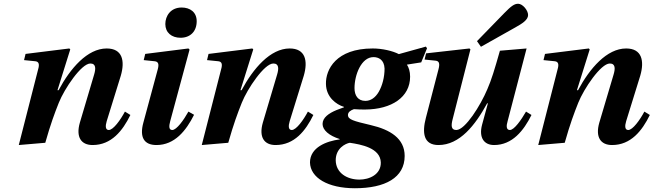

<svg xmlns="http://www.w3.org/2000/svg" viewBox="-20 -760 3479 1022"><path d="M80 12 221 0C250 -102 270 -155 293 -213C323 -288 413 -422 461 -422C492 -422 490 -393 481 -363L405 -107C383 -30 412 12 473 12C573 12 633 -64 674 -148L645 -166C621 -121 583 -68 559 -68C541 -68 540 -89 548 -115L623 -357C646 -436 632 -502 548 -502C445 -502 354 -396 292 -280H286L354 -497L349 -502L116 -473L108 -440L168 -434C187 -432 191 -418 183 -391Z M860 -632C860 -587 893 -559 941 -559C992 -559 1027 -592 1027 -647C1027 -696 991 -720 947 -720C888 -720 860 -675 860 -632ZM743 -107C722 -30 746 12 813 12C910 12 971 -65 1013 -149L983 -166C958 -121 920 -68 897 -68C878 -68 879 -89 886 -115L989 -496L983 -502L753 -473L745 -440L803 -434C823 -432 827 -419 820 -392Z M1054 12 1195 0C1224 -102 1244 -155 1267 -213C1297 -288 1387 -422 1435 -422C1466 -422 1464 -393 1455 -363L1379 -107C1357 -30 1386 12 1447 12C1547 12 1607 -64 1648 -148L1619 -166C1595 -121 1557 -68 1533 -68C1515 -68 1514 -89 1522 -115L1597 -357C1620 -436 1606 -502 1522 -502C1419 -502 1328 -396 1266 -280H1260L1328 -497L1323 -502L1090 -473L1082 -440L1142 -434C1161 -432 1165 -418 1157 -391Z M1630 105C1632 186 1725 242 1869 242C2030 242 2134 186 2134 70C2134 -23 2057 -70 1954 -94C1860 -116 1833 -124 1832 -147C1832 -164 1847 -173 1864 -179C1889 -177 1904 -177 1924 -177C2065 -178 2163 -243 2163 -352C2163 -379 2156 -401 2146 -416L2222 -428L2253 -503L2247 -512L2103 -472C2070 -489 2015 -502 1964 -502C1769 -502 1713 -390 1715 -313C1716 -243 1769 -204 1811 -191V-189C1800 -185 1781 -178 1771 -174C1730 -157 1697 -134 1697 -100C1697 -68 1731 -38 1788 -20V-18C1719 -9 1630 24 1630 105ZM1767 93C1767 29 1819 4 1842 0C1901 9 2005 27 2007 105C2008 169 1946 196 1893 196C1829 196 1768 162 1767 93ZM1867 -291C1867 -361 1903 -456 1968 -456C1994 -456 2025 -443 2027 -395C2027 -349 2015 -304 1996 -271C1978 -240 1953 -223 1925 -223C1885 -223 1867 -252 1867 -291Z M2519 -541 2540 -511 2723 -614C2759 -634 2791 -654 2791 -680C2791 -705 2762 -740 2738 -740C2718 -740 2701 -728 2664 -690ZM2240 -443 2299 -437C2318 -435 2322 -421 2314 -391L2247 -133C2226 -53 2234 12 2314 12C2427 12 2510 -94 2573 -210H2577L2546 -96C2528 -28 2556 12 2610 12C2707 12 2768 -65 2809 -148L2780 -166C2754 -121 2717 -68 2694 -68C2675 -68 2674 -89 2682 -115L2783 -502L2641 -490C2612 -388 2596 -335 2574 -285C2538 -199 2456 -68 2409 -68C2381 -68 2380 -91 2390 -128L2484 -497L2479 -502L2248 -476Z M2845 12 2986 0C3015 -102 3035 -155 3058 -213C3088 -288 3178 -422 3226 -422C3257 -422 3255 -393 3246 -363L3170 -107C3148 -30 3177 12 3238 12C3338 12 3398 -64 3439 -148L3410 -166C3386 -121 3348 -68 3324 -68C3306 -68 3305 -89 3313 -115L3388 -357C3411 -436 3397 -502 3313 -502C3210 -502 3119 -396 3057 -280H3051L3119 -497L3114 -502L2881 -473L2873 -440L2933 -434C2952 -432 2956 -418 2948 -391Z"/></svg>

Font: Heuristica
Style: Bold Italic
Weight: 700
Italic angle: -13°
Version: Version 1.0.1